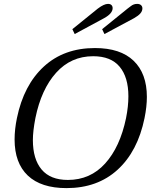

<svg xmlns="http://www.w3.org/2000/svg" viewBox="-20 -957 775 987"><path d="M352 -807 483 -913Q515 -937 535 -937Q547 -937 553 -931Q559 -925 559 -915Q559 -888 516 -864L364 -782ZM505 -807 636 -913Q638 -914 652.5 -925.5Q667 -937 685 -937Q698 -937 705 -930.5Q712 -924 712 -914Q712 -900 701.5 -888Q691 -876 670 -864L517 -782ZM55 -240Q55 -292 67 -350Q102 -520 205.5 -615Q309 -710 468 -710Q599 -710 667 -644.5Q735 -579 735 -459Q735 -409 723 -350Q688 -179 584.5 -84.5Q481 10 322 10Q191 10 123 -54.5Q55 -119 55 -240ZM628 -350Q640 -410 640 -462Q640 -560 595 -614Q550 -668 459 -668Q345 -668 268.5 -583Q192 -498 162 -350Q149 -283 149 -237Q149 -139 194 -85.5Q239 -32 329 -32Q444 -32 520.5 -116.5Q597 -201 628 -350Z"/></svg>

Font: Taviraj
Style: Italic
Weight: 400
Italic angle: -12°
Designer: Katatrad Team
Foundry: CadsonDemak
Version: Version 1.001